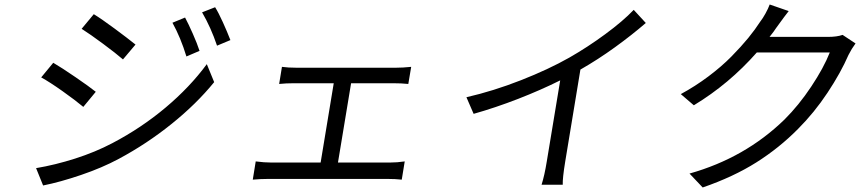

<svg xmlns="http://www.w3.org/2000/svg" viewBox="-20 -791 3844 853"><path d="M802.2 -713.1Q817.1 -685.4 836.6 -641.2Q856.2 -596.9 866.5 -565L808.2 -540.1Q782.7 -623.9 746.1 -690ZM935.7 -758.9Q950.3 -735.8 970 -692.5Q989.7 -649.1 1003.6 -612.9L944.2 -588.1Q916.9 -669 877.8 -736.2ZM396.7 -728Q431.5 -706.7 489.3 -663.9Q547.2 -621.1 582 -593L526.3 -527Q495.7 -553.6 438 -596.4Q380.3 -639.2 342.7 -663ZM140.3 -44Q225.1 -58.2 314.1 -86.6Q403.1 -115.1 478.7 -154.8Q607.6 -222.3 715.4 -312.9Q823.2 -403.4 898.8 -506L931.5 -426.1Q853 -329.5 742.7 -240.8Q632.5 -152 507.1 -84.9Q433.6 -45.5 340.2 -13.7Q246.8 18.1 171.5 33ZM216.6 -512.1Q254.3 -490.1 315.7 -448Q377.1 -405.9 405.5 -383.2L350.1 -316.1Q315 -345.5 257.6 -386.2Q200.3 -426.8 163 -447.1Z M1172.2 3.9Q1138.1 3.9 1103 7.1L1116.1 -73.9Q1154.1 -68.9 1184.3 -68.9H1404.5L1462.7 -421.2H1286.6Q1250.7 -421.2 1220.2 -418L1232.6 -494Q1259.6 -490.1 1297.9 -490.1H1737.9Q1769.9 -490.1 1806.8 -494L1794 -418Q1763.1 -421.2 1726.6 -421.2H1539.8L1481.5 -68.9H1713.4Q1744 -68.9 1778.1 -73.9L1764.9 7.1Q1736.5 3.9 1701.3 3.9Z M2795.5 -747.2 2849.1 -688.9Q2787.6 -635.7 2712 -581Q2636.4 -526.3 2558.6 -481.9L2491.1 -73.2Q2479 0.7 2480.1 29.8H2386Q2399.1 -11.4 2409.1 -73.2L2468.8 -433.9Q2382.8 -391 2281.8 -351.7Q2180.8 -312.5 2084.2 -285.2L2052.2 -359Q2171.5 -386.4 2294.2 -434.5Q2416.9 -482.6 2509.6 -535.2Q2590.9 -581.7 2669 -639.2Q2747.2 -696.7 2795.5 -747.2Z M3723.4 -636 3780.9 -598Q3763.5 -574.6 3749.6 -546.9Q3715.2 -467.7 3656.4 -379.1Q3597.7 -290.5 3525.2 -218Q3442.1 -133.9 3340.4 -69.6Q3238.6 -5.3 3101.9 41.9L3043.3 -19.9Q3290.1 -89.5 3465.2 -259.9Q3529.1 -323.5 3584.3 -406.6Q3639.6 -489.7 3666.5 -557.9H3342.3Q3219.5 -418.3 3062.5 -323.2L3004.6 -372.9Q3068.9 -407.7 3127.5 -451.7Q3186.1 -495.7 3229.6 -540Q3273.1 -584.2 3304.2 -622.2Q3335.2 -660.2 3358.3 -696Q3368.3 -708.5 3380.7 -730.8Q3393.1 -753.2 3399.5 -771L3484 -741.8Q3471.2 -726.2 3428.3 -666.9Q3418.3 -650.9 3398.8 -627.1H3658.7Q3698.2 -627.1 3723.4 -636Z"/></svg>

Font: Karasuma Gothic
Style: Italic
Weight: 400
Italic angle: -9.39999°
Designer: Rasmus Andersson / Ryoko Nishizuka
Foundry: Genbu
Version: Version 1.00